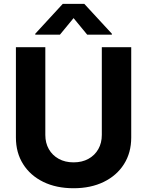

<svg xmlns="http://www.w3.org/2000/svg" viewBox="-20 -974 769 1004"><path d="M512.4 -727.3H666.2V-255Q666.2 -175.4 628.4 -115.8Q590.6 -56.1 522.7 -22.9Q454.9 10.3 364.7 10.3Q274.1 10.3 206.3 -22.9Q138.5 -56.1 100.9 -115.8Q63.2 -175.4 63.2 -255V-727.3H217V-268.1Q217 -226.6 235.3 -194.2Q253.6 -161.9 286.9 -143.5Q320.3 -125 364.7 -125Q409.4 -125 442.6 -143.5Q475.9 -161.9 494.1 -194.2Q512.4 -226.6 512.4 -268.1ZM436.1 -792.6 364.7 -879.3 293.3 -792.6H164.4V-797.6L308.2 -953.8H420.8L565 -797.6V-792.6Z"/></svg>

Font: InterMG
Style: Bold
Weight: 700
Designer: Rasmus Andersson
Foundry: rsms
Version: Version 3.019;December 26, 2023;FontCreator 15.0.0.2955 64-b